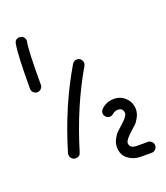

<svg xmlns="http://www.w3.org/2000/svg" viewBox="-145 -669 860 996"><g transform="rotate(-20 285.0 -171.0)"><path d="M380 -22Q368 -22 359 -31Q350 -40 350 -52Q350 -64 359 -73Q388 -102 430 -102Q468 -102 494 -76Q520 -50 520 -12Q520 10 508.5 31Q497 52 487.5 61Q478 70 460 86Q420 121 420 138Q420 168 460 168H520Q532 168 541 177Q550 186 550 198Q550 210 541 219Q532 228 520 228H460Q421 228 390.5 205.5Q360 183 360 138Q360 116 371.5 95Q383 74 392.5 65Q402 56 420 40Q460 5 460 -12Q460 -42 430 -42Q414 -42 402.5 -32Q391 -22 380 -22ZM80 -570Q93 -570 101.5 -561Q110 -552 110 -540Q110 -539 109.5 -537Q109 -535 109 -534Q100 -493 100 -300Q100 -288 91 -279Q82 -270 70 -270Q58 -270 49 -279Q40 -288 40 -300Q40 -488 51 -546Q56 -570 80 -570ZM320 -360Q333 -360 341.5 -351Q350 -342 350 -330Q350 -322 346 -315Q239 -133 169 99Q163 120 140 120Q127 120 118.5 111Q110 102 110 90Q110 84 111 81Q180 -152 294 -345Q304 -360 320 -360Z"/></g></svg>

Font: Pecita
Style: Book
Weight: 400
Width: 7
Version: Version 4.3